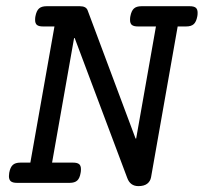

<svg xmlns="http://www.w3.org/2000/svg" viewBox="-20 -600 668 630"><path d="M628.4 -558.1Q628.4 -550.8 627.4 -546.4Q624 -528.3 615.7 -520.8Q607.4 -513.2 590.8 -513.2H563L475.6 -18.1Q473.1 -4.9 462.9 2.9Q452.6 10.7 434.1 10.7Q407.2 10.7 397.5 -16.1L225.1 -475.1H223.1L150.9 -66.4H219.7Q233.4 -66.4 239.5 -61.5Q245.6 -56.6 245.6 -44.9Q245.6 -37.6 244.6 -33.2Q241.7 -15.1 233.4 -7.6Q225.1 0 208.5 0H35.6Q22 0 15.6 -5.1Q9.3 -10.3 9.3 -22Q9.3 -25.4 10.3 -33.2Q13.7 -51.3 22 -58.8Q30.3 -66.4 46.9 -66.4H79.6L158.7 -513.2H121.1Q107.4 -513.2 101.3 -518.1Q95.2 -522.9 95.2 -534.7Q95.2 -542 96.2 -546.4Q99.6 -564.5 107.9 -572Q116.2 -579.6 132.8 -579.6H242.2Q262.7 -579.6 267.6 -565.9L424.8 -145.5H426.8L491.7 -513.2H432.6Q418.9 -513.2 412.8 -518.1Q406.7 -522.9 406.7 -534.7Q406.7 -542 407.7 -546.4Q411.1 -564.5 419.4 -572Q427.7 -579.6 444.3 -579.6H602.5Q616.2 -579.6 622.3 -574.7Q628.4 -569.8 628.4 -558.1Z"/></svg>

Font: Courier Prime
Style: Italic
Weight: 400
Italic angle: -10°
Designer: Alan Dague-Greene
Foundry: Quote-Unquote Apps
Version: Version 3.018